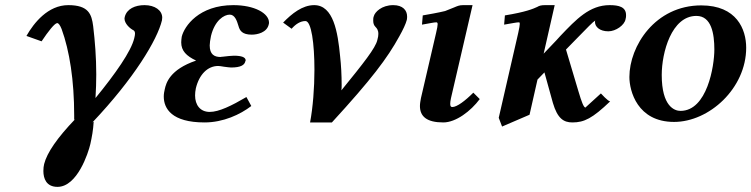

<svg xmlns="http://www.w3.org/2000/svg" viewBox="-20 -465 2927 748"><path d="M611 -386C611 -390 612 -393 612 -396C612 -425 583 -445 543 -445C507 -445 474 -431 466 -399C466 -397 465 -395 465 -393C465 -373 486 -354 500 -347C503 -345 506 -342 506 -334C506 -330 505 -324 503 -316C491 -265 429 -177 352 -83C354 -115 355 -146 355 -175C355 -242 350 -304 343 -363C337 -410 325 -445 246 -445C167 -445 112 -376 83 -325L142 -304C168 -343 193 -375 203 -375C208 -375 214 -367 220 -352C251 -267 269 -152 269 -15V2L273 -1C203 72 163 130 152 174C150 182 149 191 149 201C149 230 160 263 204 263C281 263 324 131 332 96C338 69 343 42 345 9L340 12C502 -159 593 -310 611 -386Z M743 -121C756 -175 789 -208 830 -208C832 -208 843 -207 853 -205C862 -204 874 -202 880 -202C919 -202 933 -212 936 -227C937 -228 937 -229 937 -230C937 -242 921 -248 891 -248C885 -248 861 -246 847 -244C842 -244 839 -243 839 -243C815 -243 797 -253 797 -288C797 -297 799 -310 802 -325C817 -386 853 -408 875 -408C895 -408 903 -384 909 -364C914 -346 923 -330 961 -330C982 -330 1020 -338 1027 -370C1028 -373 1028 -375 1028 -377C1028 -413 972 -445 889 -445C755 -445 698 -363 688 -322C687 -314 686 -307 686 -300C686 -267 706 -247 744 -229C641 -194 627.1 -141 622 -118C620 -109 618 -100 618 -89C618 -42 649 12 777 12C850 12 916 -19 959 -52L940 -87C882 -53 833 -29 797 -29C760 -29 740 -56 740 -93C740 -102 741 -111 743 -121Z M1512 -445C1467 -445 1440 -418 1436 -401C1434 -396 1434 -390 1434 -385C1434 -375 1436 -367 1443 -360C1448 -355 1454 -348 1454 -333C1454 -327 1453 -319 1450 -309C1443 -278 1397 -220 1310 -113C1311 -120 1311 -127 1311 -135C1311 -171 1309 -211 1305 -246C1296 -340 1279 -445 1204 -445C1158 -445 1117 -412 1083 -377L1116 -353C1132 -371 1150 -383 1170 -383C1193 -383 1205 -295 1205 -193C1205 -123 1199 -46 1188 12H1273C1427 -156 1489 -238 1536 -324C1550 -349 1561 -372 1565 -388C1566 -393 1566 -397 1566 -401C1566 -425 1549 -445 1512 -445Z M1821 -445H1784C1769 -445 1761 -441 1749 -436C1739 -432 1725 -426 1714 -422C1690 -416 1645 -408 1627 -405L1624 -369C1660 -375 1670 -378 1680 -378C1683 -378 1685 -376 1685 -371C1685 -365 1683 -354 1679 -337L1620 -83C1618 -72 1616 -62 1616 -52C1616 -11 1643 12 1707 12C1756 12 1814 -32 1849 -79L1824 -104C1792 -72 1760 -48 1742 -48C1736 -48 1734 -52 1734 -61C1734 -66 1735 -74 1737 -83Z M2417 -390C2419 -396 2419 -401 2419 -406C2419 -438 2391 -445 2355 -445C2277 -445 2225 -390 2163 -325C2141 -300 2121 -281 2098 -256L2141 -445H2104C2089 -445 2081 -443 2073 -438C2058 -431 2028 -418 1947 -405L1944 -369C1980 -375 1992 -378 2002 -378C2004 -378 2005 -376 2005 -372C2005 -366 2003 -356 1999 -337L1923 -6L1936 28L2043 -18L2074 -155L2101 -183L2134 -64C2152 -3 2176 12 2210 12C2256 12 2288 -4 2357 -70C2349 -70 2321 -101 2321 -101C2283 -66 2260 -46 2261 -46C2254 -46 2246 -67 2233 -111L2185 -272L2227 -315C2268 -357 2290 -380 2299 -385C2298 -383 2298 -381 2298 -379C2298 -361 2316 -343 2350 -343C2379 -343 2413 -367 2417 -390Z M2432 -165C2432 -111 2463 10 2606 10C2743 10 2887 -121 2887 -279C2887 -351 2850 -444 2712 -444C2532 -444 2432 -285 2432 -165ZM2558 -173C2558 -260 2596 -403 2693 -403C2752 -403 2763 -333 2763 -272C2763 -208 2735 -33 2631 -33C2608 -33 2558 -50 2558 -173Z"/></svg>

Font: Linux Libertine O
Style: Bold Italic
Weight: 700
Italic angle: -11.5°
Designer: Philipp H. Poll
Foundry: Philipp H. Poll
Version: Version 4.1.0